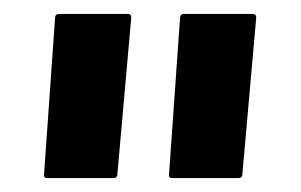

<svg xmlns="http://www.w3.org/2000/svg" viewBox="-20 -716 431 275"><path d="M163 -696Q168 -696 168 -691L148 -465Q147 -461 143 -461H47Q43 -461 43 -465L59 -692Q60 -696 64 -696ZM342 -696Q347 -696 347 -691L327 -465Q326 -461 322 -461H226Q222 -461 222 -465L238 -692Q239 -696 243 -696Z"/></svg>

Font: AL Dynamic
Style: Regular
Weight: 400
Version: Version 1.000; ttfautohint (v1.8.2) -l 8 -r 50 -G 200 -x 14 